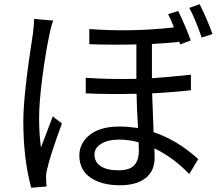

<svg xmlns="http://www.w3.org/2000/svg" viewBox="-20 -838 1040 904"><path d="M140.6 -749 230.5 -741.2Q218.8 -709 212.9 -675.8Q195.3 -594.7 179.7 -476.1Q164.1 -357.4 164.1 -281.2Q164.1 -206.1 172.9 -143.6Q185.5 -178.7 228.5 -290L271.5 -256.8Q212.9 -96.7 201.2 -38.1Q195.3 -12.7 197.3 5.9Q197.3 20.5 199.2 40L127 45.9Q89.8 -89.8 89.8 -267.6Q89.8 -391.6 134.8 -678.7Q140.6 -725.6 140.6 -749ZM633.8 -127Q633.8 -152.3 632.8 -168Q587.9 -180.7 541 -180.7Q488.3 -180.7 456.5 -161.1Q424.8 -141.6 424.8 -110.4Q424.8 -74.2 454.6 -55.2Q484.4 -36.1 537.1 -36.1Q590.8 -36.1 612.3 -60.1Q633.8 -84 633.8 -127ZM878.9 -486.3V-413.1Q803.7 -404.3 696.3 -398.4Q697.3 -363.3 700.2 -295.4Q703.1 -227.5 703.1 -215.8Q816.4 -177.7 913.1 -88.9L871.1 -18.6Q795.9 -96.7 707 -139.6Q708 -123 708 -94.7Q708 -33.2 665.5 0.5Q623 34.2 543.9 34.2Q458 34.2 405.8 -2Q353.5 -38.1 353.5 -106.4Q353.5 -163.1 402.3 -202.6Q451.2 -242.2 543 -242.2Q580.1 -242.2 629.9 -235.4Q624 -330.1 623 -396.5Q490.2 -393.6 383.8 -398.4V-471.7Q494.1 -463.9 622.1 -466.8V-628.9Q508.8 -626 400.4 -629.9V-701.2Q603.5 -686.5 798.8 -709Q785.2 -746.1 771.5 -771.5L819.3 -786.1Q863.3 -692.4 877.9 -647.5L828.1 -628.9L822.3 -647.5V-640.6Q779.3 -635.7 695.3 -630.9V-469.7Q757.8 -473.6 878.9 -486.3ZM871.1 -800.8 919.9 -818.4Q954.1 -751 980.5 -677.7L929.7 -661.1Q894.5 -760.7 871.1 -800.8Z"/></svg>

Font: GenYoGothic TW TTF Regular
Style: Regular
Weight: 400
Version: Version 1.300